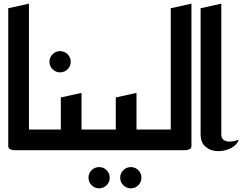

<svg xmlns="http://www.w3.org/2000/svg" viewBox="-20 -820 1323 1048"><path d="M65 0Q65 0 55 -0.5Q45 -1 35 -6Q25 -11 25 -23V-775L138 -800V-113H245V0Z M308 -425Q284 -425 267 -442Q250 -459 250 -483Q250 -507 267 -524Q284 -541 308 -541Q332 -541 349 -524Q366 -507 366 -483Q366 -459 349 -442Q332 -425 308 -425Z M325 0V-113H545V0ZM205 0V-113H312V-288L425 -313V-23Q425 -11 415 -6Q405 -1 395 -0.5Q385 0 385 0Z M694 208Q670 208 653 191Q636 174 636 150Q636 126 653 109Q670 92 694 92Q718 92 735 109Q752 126 752 150Q752 174 735 191Q718 208 694 208ZM521 208Q497 208 480 191Q463 174 463 150Q463 126 480 109Q497 92 521 92Q545 92 562 109Q579 126 579 150Q579 174 562 191Q545 208 521 208Z M625 0V-113H845V0ZM505 0V-113H612V-288L725 -313V-23Q725 -11 715 -6Q705 -1 695 -0.5Q685 0 685 0Z M805 0V-113H912V-775L1025 -800V-23Q1025 -11 1015 -6Q1005 -1 995 -0.5Q985 0 985 0Z M1283 -58Q1277 -36 1254.5 -20Q1232 -4 1201.5 2Q1171 8 1142.5 1.5Q1114 -5 1094.5 -26.5Q1075 -48 1075 -87V-775L1188 -800V-87Q1188 -66 1199 -57.5Q1210 -49 1226 -47.5Q1242 -46 1258 -50Q1274 -54 1283 -58Z"/></svg>

Font: Reem Kufi Fun Medium
Style: Regular
Weight: 500
Designer: Khaled Hosny
Version: Version 1.005